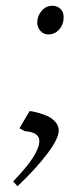

<svg xmlns="http://www.w3.org/2000/svg" viewBox="-20 -482 262 670"><path d="M25.9 150.9Q117.2 57.6 117.2 9.8Q117.2 -0.5 111.3 -7.6Q105.5 -14.6 96.7 -18.1Q87.9 -21.5 80.8 -22.7Q73.7 -23.9 67.9 -23.9L47.9 -34.2L83 -94.2Q90.3 -94.2 105.2 -90.6Q120.1 -86.9 138.9 -79.8Q157.7 -72.8 171.4 -58.6Q185.1 -44.4 185.1 -26.9Q185.1 1.5 144.8 54.7Q104.5 107.9 41 168ZM109.9 -402.8Q109.9 -426.3 125.2 -444.1Q140.6 -461.9 163.1 -461.9Q179.2 -461.9 190.7 -451.4Q202.1 -440.9 202.1 -421.9Q202.1 -397 186.8 -379.4Q171.4 -361.8 147.9 -361.8Q131.8 -361.8 120.8 -374.5Q109.9 -387.2 109.9 -402.8Z"/></svg>

Font: Dehuti Alt
Style: Bold-Italic
Weight: 700
Version: Version 1.2